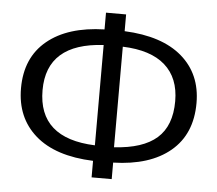

<svg xmlns="http://www.w3.org/2000/svg" viewBox="-50 -743 905 799"><g transform="rotate(5 402.5 -344.0)"><path d="M769 -346Q769 -216 683.5 -144.5Q598 -73 445 -69V0H361V-69Q203 -75 119.5 -148Q36 -221 36 -344Q36 -472 122 -543Q208 -614 361 -618V-688H445V-618Q602 -611 685.5 -539Q769 -467 769 -346ZM126 -344Q126 -143 363 -134V-553Q126 -540 126 -344ZM443 -133Q563 -140 621.5 -191.5Q680 -243 680 -346Q680 -443 620 -496Q560 -549 443 -553Z"/></g></svg>

Font: FiraGO Book
Style: Regular
Weight: 350
Designer: bBox Type
Foundry: bBox Type GmbH
Version: Version 1.001;PS 001.001;hotconv 1.0.88;makeotf.lib2.5.64775